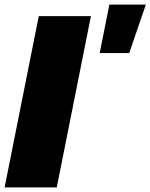

<svg xmlns="http://www.w3.org/2000/svg" viewBox="-25 -812 652 832"><path d="M-5 0 143 -742H369L221 0ZM407 -582 449 -792H607L535 -582Z"/></svg>

Font: Montserrat Black
Style: Italic
Weight: 900
Italic angle: -11.3°
Designer: Julieta Ulanovsky
Foundry: Julieta Ulanovsky
Version: Version 9.000; ttfautohint (v1.8.4.7-5d5b)